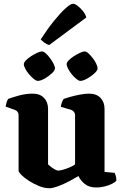

<svg xmlns="http://www.w3.org/2000/svg" viewBox="-20 -999 657 1023"><path d="M243 4Q217 4 188.5 -7.5Q160 -19 135 -35Q110 -51 94.5 -66.5Q79 -82 79 -90V-385Q79 -395 74 -402.5Q69 -410 60 -413L10 -431Q12 -443 15 -453.5Q18 -464 24 -472Q41 -479 79 -489.5Q117 -500 154 -500Q193 -500 214.5 -477.5Q236 -455 236 -419V-123Q241 -118 251.5 -110Q262 -102 273 -96Q284 -90 291 -90Q298 -90 314.5 -94.5Q331 -99 349.5 -106.5Q368 -114 380 -123V-385Q380 -394 375 -401.5Q370 -409 361 -413L304 -430Q306 -445 311 -456.5Q316 -468 319 -472Q330 -476 353 -482.5Q376 -489 403.5 -494.5Q431 -500 455 -500Q494 -500 515.5 -477.5Q537 -455 537 -419V-83L591 -78Q594 -72 597 -61.5Q600 -51 600 -37Q595 -29 577.5 -20Q560 -11 537 -5.5Q514 0 494 0Q455 0 432 -18.5Q409 -37 398 -61Q380 -50 350 -34Q320 -18 290 -7Q260 4 243 4ZM408 -568Q400 -568 387.5 -578Q375 -588 363 -602.5Q351 -617 343 -632.5Q335 -648 335 -657Q335 -666 346 -677.5Q357 -689 373.5 -699.5Q390 -710 406 -717.5Q422 -725 431 -725Q440 -725 451.5 -714.5Q463 -704 474.5 -689Q486 -674 493 -659Q500 -644 500 -634Q500 -624 483 -608Q466 -592 444 -580Q422 -568 408 -568ZM181 -568Q173 -568 160.5 -578Q148 -588 135.5 -602.5Q123 -617 115 -632Q107 -647 107 -657Q107 -666 118 -677.5Q129 -689 145.5 -699.5Q162 -710 178 -717.5Q194 -725 203 -725Q212 -725 223.5 -715Q235 -705 246.5 -689.5Q258 -674 265.5 -659Q273 -644 273 -635Q273 -624 256 -608Q239 -592 217.5 -580Q196 -568 181 -568ZM242 -759Q228 -763 215.5 -772.5Q203 -782 197 -789Q233 -845 267.5 -887.5Q302 -930 329 -954.5Q356 -979 369 -979Q379 -979 393.5 -968Q408 -957 421.5 -940.5Q435 -924 440 -906Z"/></svg>

Font: Texturina 12pt ExtraBold
Style: Regular
Weight: 800
Designer: Guillermo Torres Carreño
Foundry: Omnibus-Type
Version: Version 1.002